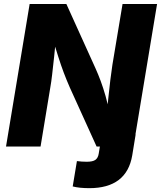

<svg xmlns="http://www.w3.org/2000/svg" viewBox="-20 -748 822 980"><path d="M351.1 203.6 372.6 74.2Q384.3 75.7 397.2 76.7Q410.2 77.6 422.9 77.6Q453.6 77.6 467 67.9Q480.5 58.1 483.9 36.1L500 -62H672.4L654.8 45.9Q640.6 128.9 585.7 170.7Q530.8 212.4 436 212.4Q411.1 212.4 389.4 210.2Q367.7 208 351.1 203.6ZM10.7 0 131.3 -727.5H318.8L467.8 -398.4Q481.4 -368.2 494.1 -334Q506.8 -299.8 518.8 -257.8Q530.8 -215.8 541 -163.1L523.9 -157.7Q527.8 -197.3 532.7 -245.8Q537.6 -294.4 543.2 -340.1Q548.8 -385.7 553.7 -417L605.5 -727.5H781.7L661.1 0H473.1L336.4 -301.3Q319.3 -340.3 305.4 -377.2Q291.5 -414.1 277.6 -457.8Q263.7 -501.5 246.1 -559.1L266.6 -561Q261.7 -507.8 256.3 -458.5Q251 -409.2 246.3 -368.7Q241.7 -328.1 236.8 -301.8L187 0Z"/></svg>

Font: Inter 16pt ExtraBold
Style: Italic
Weight: 800
Italic angle: -9.3988°
Version: Version 4.001;git-66647c0bb